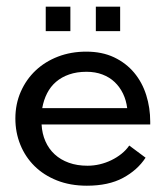

<svg xmlns="http://www.w3.org/2000/svg" viewBox="-20 -558 506 586"><path d="M106.9 -178.2Q108.4 -149.9 118.7 -126.7Q128.9 -103.5 147 -86.9Q165 -70.3 190.2 -61.3Q215.3 -52.2 247.1 -52.2Q266.1 -52.2 284.7 -56.6Q303.2 -61 319.8 -69.1Q336.4 -77.1 350.6 -88.4Q364.7 -99.6 374.5 -113.8L424.3 -76.7Q399.4 -38.6 355.2 -14.9Q311 8.8 245.1 8.8Q194.3 8.8 153.8 -7.3Q113.3 -23.4 85.2 -51.3Q57.1 -79.1 42 -116.5Q26.9 -153.8 26.9 -196.3Q26.9 -240.7 43.5 -278.3Q60.1 -315.9 88.9 -343Q117.7 -370.1 157.2 -385.3Q196.8 -400.4 243.2 -400.4Q291.5 -400.4 328.1 -383.1Q364.7 -365.7 389.4 -336.2Q414.1 -306.6 426.3 -267.8Q438.5 -229 438.5 -186.5V-178.2ZM368.2 -228Q365.2 -252 355.5 -272.2Q345.7 -292.5 330.1 -307.4Q314.5 -322.3 292.7 -330.6Q271 -338.9 244.1 -338.9Q214.4 -338.9 191.2 -330.8Q168 -322.8 151.1 -308.3Q134.3 -293.9 123.8 -273.4Q113.3 -252.9 108.9 -228ZM346.7 -537.6V-462.9H272.5V-537.6ZM194.8 -537.6V-462.9H119.6V-537.6Z"/></svg>

Font: Rokkitt
Style: Regular
Weight: 400
Version: Version 1.2; ttfautohint (v1.5) -l 7 -r 28 -G 50 -x 13 -D la